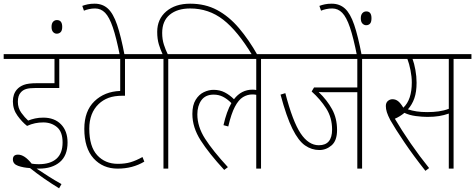

<svg xmlns="http://www.w3.org/2000/svg" viewBox="-20 -916 2581 1043"><path d="M215 -251Q192 -251 170.5 -246.5Q149 -242 127 -232Q100 -253 75 -287.5Q50 -322 50 -365Q50 -405 72 -430Q86 -446 109.5 -455Q133 -464 180 -464H276V-596H0V-622H404V-596H302V-438H174Q140 -438 122 -432.5Q104 -427 93 -414Q77 -397 77 -363Q77 -329 96 -303Q115 -277 133 -261Q150 -268 170.5 -272.5Q191 -277 215 -277Q276 -277 311.5 -240.5Q347 -204 347 -142Q347 -71 305 -35.5Q263 0 192 0Q187 0 179 0Q209 20 243.5 42Q278 64 314 84L301 107Q257 80 217.5 52.5Q178 25 143 -3Q107 -5 78.5 -15Q50 -25 50 -50Q50 -76 78 -76Q113 -76 152 -27Q170 -24 190 -24Q253 -24 286.5 -53.5Q320 -83 320 -142Q320 -200 289.5 -225.5Q259 -251 215 -251Z M260 -770Q260 -789 268.5 -798Q277 -807 289 -807Q318 -807 318 -770Q318 -750 309.5 -741.5Q301 -733 288 -733Q277 -733 268.5 -742Q260 -751 260 -770Z M797 -596H659V-396H647Q601 -396 570 -384.5Q539 -373 516 -351Q465 -302 465 -217Q465 -120 508 -73Q551 -26 620 -26Q660 -26 690 -35Q720 -44 754 -63L764 -38Q732 -19 696 -9.5Q660 0 619 0Q539 0 488.5 -55.5Q438 -111 438 -216Q438 -313 493 -366Q548 -419 633 -422V-596H391V-622H797Z M631 -615Q612 -711 593 -767Q574 -823 551 -846.5Q528 -870 497 -870Q479 -870 463.5 -866.5Q448 -863 436 -858L427 -884Q440 -889 456.5 -892.5Q473 -896 494 -896Q537 -896 566 -869.5Q595 -843 616 -781.5Q637 -720 657 -615Z M868 -596H785V-622H863Q852 -645 843 -674.5Q834 -704 834 -743Q834 -812 883 -854Q932 -896 1013 -896Q1095 -896 1159.5 -861.5Q1224 -827 1278 -763.5Q1332 -700 1380 -615H1351Q1271 -748 1192.5 -809Q1114 -870 1013 -870Q943 -870 902 -836Q861 -802 861 -737Q861 -702 870.5 -673Q880 -644 891 -622H991V-596H894V0H868Z M978 -596V-622H1495V-596H1398V0H1372V-401Q1363 -403 1351 -403Q1324 -403 1300 -388.5Q1276 -374 1256 -336Q1236 -298 1220 -229L1194 -236Q1211 -311 1237 -356Q1214 -379 1191 -390.5Q1168 -402 1141 -402Q1096 -402 1074 -371.5Q1052 -341 1052 -295Q1052 -228 1094 -162.5Q1136 -97 1218 -8L1198 7Q1115 -83 1070 -153.5Q1025 -224 1025 -297Q1025 -345 1043 -374Q1061 -403 1087.5 -415.5Q1114 -428 1140 -428Q1174 -428 1201 -414Q1228 -400 1251 -377Q1291 -429 1352 -429Q1362 -429 1372 -427V-596Z M1947 -596V0H1921V-415H1769Q1755 -415 1739.5 -415Q1724 -415 1711 -416Q1757 -372 1784 -322.5Q1811 -273 1811 -210Q1811 -152 1781.5 -126.5Q1752 -101 1715 -101Q1673 -101 1637 -126Q1601 -151 1568.5 -216.5Q1536 -282 1504 -402L1530 -410Q1570 -256 1613 -191.5Q1656 -127 1712 -127Q1784 -127 1784 -212Q1784 -277 1752 -327Q1720 -377 1673 -419L1686 -441H1921V-596H1482V-622H2044V-596Z M1919 -615Q1900 -711 1881 -767Q1862 -823 1839 -846.5Q1816 -870 1785 -870Q1767 -870 1751.5 -866.5Q1736 -863 1724 -858L1715 -884Q1728 -889 1744.5 -892.5Q1761 -896 1782 -896Q1825 -896 1854 -869.5Q1883 -843 1904 -781.5Q1925 -720 1945 -615ZM1940 -817Q1940 -835 1948.5 -844.5Q1957 -854 1970 -854Q1998 -854 1998 -817Q1998 -796 1990 -787.5Q1982 -779 1969 -779Q1958 -779 1949 -788Q1940 -797 1940 -817Z M2444 -596V0H2418V-299Q2392 -290 2365 -285.5Q2338 -281 2302 -281Q2274 -281 2239 -285.5Q2204 -290 2177 -303Q2153 -283 2125 -271Q2162 -208 2211 -137Q2260 -66 2311 -3L2291 12Q2226 -70 2176 -144Q2126 -218 2100 -264Q2087 -289 2081.5 -306.5Q2076 -324 2076 -340Q2076 -358 2087 -367.5Q2098 -377 2112 -377Q2129 -377 2142.5 -366.5Q2156 -356 2171 -331Q2217 -374 2217 -468Q2217 -499 2210 -534.5Q2203 -570 2193 -596H2031V-622H2541V-596ZM2301 -307Q2334 -307 2363 -311Q2392 -315 2418 -325V-596H2221Q2230 -572 2236.5 -536.5Q2243 -501 2243 -467Q2243 -417 2231 -382.5Q2219 -348 2196 -322Q2217 -315 2242.5 -311Q2268 -307 2301 -307Z"/></svg>

Font: Noto Sans Devanagari UI Condensed Thin
Style: Regular
Weight: 100
Width: 3
Designer: Jelle Bosma - Monotype Design Team
Foundry: Monotype Imaging Inc.
Version: Version 2.004; ttfautohint (v1.8.4.7-5d5b)